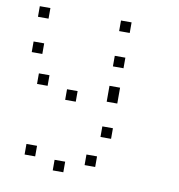

<svg xmlns="http://www.w3.org/2000/svg" viewBox="-83 -517 832 893"><g transform="rotate(10 333.5 -71.0)"><path d="M466.7 -108.3V-58.3H416.7V-108.3ZM466.7 -275V-225H416.7V-275ZM416.7 200V250H366.7V200ZM275 250V300H225V250ZM133.3 200V250H83.3V200ZM466.7 58.3V108.3H416.7V58.3ZM466.7 -133.3V-83.3H416.7V-133.3ZM275 -83.3V-33.3H225V-83.3ZM133.3 -133.3V-83.3H83.3V-133.3ZM466.7 -275V-225H416.7V-275ZM83.3 -275V-225H33.3V-275ZM466.7 -441.7V-391.7H416.7V-441.7ZM83.3 -441.7V-391.7H33.3V-441.7Z"/></g></svg>

Font: 0xA000-Boxes
Style: Boxes
Weight: 400
Version: Version 0.1